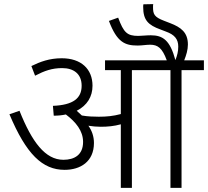

<svg xmlns="http://www.w3.org/2000/svg" viewBox="-20 -916 1014 936"><path d="M438 -219C438 -251 428 -279 411 -303C430 -300 452 -298 471 -298C505 -298 536 -301 569 -310V0H623V-574H811V0H865V-574H974V-622H878C888 -647 896 -673 896 -699C896 -758 862 -783 810 -803L779 -815C732 -833 726 -847 726 -881C726 -887 726 -892 727 -896L679 -895C678 -891 678 -886 678 -882C678 -818 702 -794 763 -772L789 -762C831 -747 849 -725 849 -689C849 -665 844 -646 835 -623C809 -720 774 -744 715 -744C693 -744 671 -741 654 -741C600 -741 583 -757 556 -830L511 -814C550 -710 589 -694 651 -694C673 -694 693 -698 712 -698C749 -698 771 -682 793 -622H492V-574H569V-360C532 -350 499 -347 462 -347C436 -347 407 -348 379 -353C371 -361 362 -369 354 -376C405 -402 431 -445 431 -498C431 -579 376 -632 281 -632C221 -632 176 -615 133 -594L151 -547C197 -571 234 -584 283 -584C339 -584 378 -556 378 -498C378 -437 337 -404 238 -400L242 -352C263 -352 283 -354 301 -358C350 -321 385 -278 385 -224C385 -162 344 -137 289 -137C201 -137 136 -223 75 -376L26 -359C108 -164 187 -88 295 -88C372 -88 438 -128 438 -219Z"/></svg>

Font: Noto Sans Devanagari UI Light
Style: Regular
Weight: 300
Designer: Jelle Bosma - Monotype Design Team
Foundry: Monotype Imaging Inc.
Version: Version 2.004